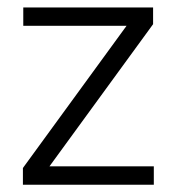

<svg xmlns="http://www.w3.org/2000/svg" viewBox="-20 -508 486 528"><path d="M403 -50.5V0H43V-46L328 -437H44V-487.5H401V-441.5L116 -50.5Z"/></svg>

Font: Anek Gurmukhi Medium Light
Style: Regular
Weight: 300
Version: Version 1.003